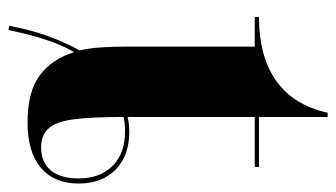

<svg xmlns="http://www.w3.org/2000/svg" viewBox="-190 -548 793 453"><g transform="rotate(90 206.5 -321.5)"><path d="M41 53Q50 4 65 -37.5Q80 -79 99 -113Q94 -133 92 -161Q90 -189 90 -217V-526H20V-536Q113 -536 170.5 -576.5Q228 -617 246 -698H256V-536H374V-526H256V-226Q272 -230 291 -230Q347 -230 380 -198Q413 -166 413 -110Q413 -53 376 -21.5Q339 10 269 10Q196 10 157.5 -19Q119 -48 103 -100Q85 -69 72.5 -29.5Q60 10 51 55ZM328 -22Q363 -22 382 -45Q401 -68 401 -110Q401 -161 371.5 -190.5Q342 -220 290 -220Q281 -220 270 -219Q259 -218 256 -216Q256 -141 261.5 -99Q267 -57 283 -39.5Q299 -22 328 -22Z"/></g></svg>

Font: Noto Serif Display SemiCondensed ExtraBold
Style: Regular
Weight: 800
Width: 4
Designer: Monotype Design Team
Foundry: Monotype Imaging Inc.
Version: Version 2.009